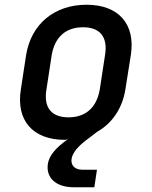

<svg xmlns="http://www.w3.org/2000/svg" viewBox="-20 -580 640 810"><path d="M291 210H378L389 136H327C294 136 278 116 282 90C286 65 308 37 352 5L390 -24C453 -60 496 -122 509 -203L532 -348C552 -478 481 -560 345 -560C209 -560 111 -478 90 -347L68 -203C47 -72 118 10 254 10C258 10 263 9 268 6C211 46 187 79 182 111C173 169 215 210 291 210ZM269 -85C197 -85 163 -126 176 -203L198 -347C211 -424 258 -465 330 -465C402 -465 436 -424 423 -347L401 -203C388 -126 341 -85 269 -85Z"/></svg>

Font: JetBrains Mono SemiBold
Style: Italic
Weight: 472
Italic angle: -9°
Monospace: yes
Designer: Philipp Nurullin, Konstantin Bulenkov
Foundry: JetBrains
Version: Version 2.305